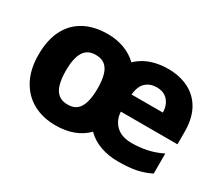

<svg xmlns="http://www.w3.org/2000/svg" viewBox="-104 -793 1187 1037"><g transform="rotate(30 489.5 -274.5)"><path d="M690 -559Q764 -559 819.5 -530.5Q875 -502 905.5 -446.5Q936 -391 936 -308V-231H583Q586 -178 620.5 -145.5Q655 -113 718 -113Q765 -113 811 -122.5Q857 -132 904 -155V-30Q862 -9 816.5 0.5Q771 10 703 10Q645 10 594.5 -7.5Q544 -25 507 -62Q472 -26 423 -8Q374 10 313 10Q234 10 173.5 -23Q113 -56 78.5 -120Q44 -184 44 -276Q44 -367 76 -430Q108 -493 168.5 -526Q229 -559 314 -559Q369 -559 416.5 -541.5Q464 -524 499 -490Q523 -513 551.5 -528Q580 -543 615 -551Q650 -559 690 -559ZM313 -429Q262 -429 238.5 -390.5Q215 -352 215 -276Q215 -225 225 -190Q235 -155 257 -137.5Q279 -120 314 -120Q350 -120 371 -137.5Q392 -155 402 -190Q412 -225 412 -276Q412 -327 402 -361Q392 -395 370.5 -412Q349 -429 313 -429ZM686 -442Q646 -442 619 -418Q592 -394 587 -340H782Q782 -368 771 -391.5Q760 -415 739 -428.5Q718 -442 686 -442Z"/></g></svg>

Font: Noto Sans Hebrew ExtraBold
Style: Regular
Weight: 800
Designer: Monotype Design Team
Foundry: Monotype Imaging Inc.
Version: Version 2.003